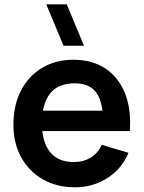

<svg xmlns="http://www.w3.org/2000/svg" viewBox="-20 -822 642 858"><path d="M315.3 15Q233.4 15 171.5 -20.5Q109.6 -56.1 74.8 -119Q40 -182 40 -264.2Q40 -352.7 74.1 -417.9Q108.2 -483.2 168.7 -519.1Q229.2 -555 308.7 -555Q392.4 -555 451.2 -515.8Q509.9 -476.7 538.5 -405.2Q567.2 -333.7 560.1 -236.3H440.5V-280.3Q440 -368.5 409.5 -409.1Q379 -449.7 313.7 -449.7Q239.8 -449.7 203.6 -403.8Q167.5 -358 167.5 -270Q167.5 -187.8 203.6 -142.8Q239.8 -97.8 308.7 -97.8Q353.2 -97.8 385.3 -117.7Q417.5 -137.5 435 -174.8L554.2 -139Q523.2 -65.8 458.4 -25.4Q393.5 15 315.3 15ZM501.2 -236.3H129.5V-327.5H501.2ZM355.4 -617.5H263.9L186.8 -802.5H278.2Z"/></svg>

Font: Manrope Variable Light
Style: Regular
Weight: 200
Designer: Mikhail Sharanda
Foundry: Mikhail Sharanda
Version: Version 4.505